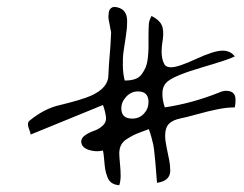

<svg xmlns="http://www.w3.org/2000/svg" viewBox="-20 -629 719 565"><path d="M331 -84Q317 -85 308.5 -91Q300 -97 295.5 -109.5Q291 -122 289.5 -131.5Q288 -141 286.5 -159.5Q285 -178 283 -186Q262 -181 241 -188Q220 -195 219 -212Q219 -223 230.5 -231Q242 -239 256.5 -244Q271 -249 282 -259Q293 -269 292 -283Q290 -301 283 -320L70 -233Q70 -237 67.5 -243.5Q65 -250 63.5 -255Q62 -260 62.5 -265.5Q63 -271 67 -274Q111 -310 157 -320Q219 -335 247 -347Q299 -370 299 -408Q299 -423 305 -495L307 -534Q306 -537 305 -543.5Q304 -550 303 -555Q302 -560 300.5 -567.5Q299 -575 299 -580Q299 -585 300 -591.5Q301 -598 303 -601Q305 -604 309 -606.5Q313 -609 319 -608.5Q325 -608 333 -605Q356 -595 354 -562Q354 -545 350 -520Q346 -495 343.5 -477Q341 -459 341.5 -435Q342 -411 347 -392Q364 -392 376.5 -396Q389 -400 396.5 -410Q404 -420 408.5 -430.5Q413 -441 415 -458.5Q417 -476 417 -488.5Q417 -501 417 -523Q417 -545 418 -557Q418 -568 426 -582Q448 -571 455.5 -556Q463 -541 459 -512Q450 -461 465 -438Q470 -431 484 -431Q504 -431 557 -455.5Q610 -480 635 -480Q658 -480 671 -463Q654 -454 575.5 -431Q497 -408 474 -390Q459 -378 458 -357Q457 -336 465 -313Q545 -325 623 -356Q641 -365 657.5 -360Q674 -355 673 -333Q673 -324 671 -313Q648 -313 620.5 -307.5Q593 -302 559 -292.5Q525 -283 513 -281Q488 -276 477 -264.5Q466 -253 466 -230Q466 -215 470.5 -194Q475 -173 478 -157.5Q481 -142 481 -127Q481 -112 471.5 -103Q462 -94 442 -91Q441 -102 439.5 -123Q438 -144 437 -153Q436 -162 434.5 -178Q433 -194 431 -203.5Q429 -213 425.5 -225.5Q422 -238 418 -249Q413 -247 396.5 -241Q380 -235 371.5 -230.5Q363 -226 352 -219Q341 -212 336 -201.5Q331 -191 331 -178Q331 -168 333 -148Q335 -128 335 -112Q335 -96 331 -84ZM417 -329Q417 -360 386 -360Q366 -360 351.5 -344.5Q337 -329 337 -310Q337 -280 369 -280Q390 -280 403.5 -294.5Q417 -309 417 -329Z"/></svg>

Font: Long Cang
Style: Regular
Weight: 400
Designer: ZhongQi
Foundry: ZhongQi
Version: Version 2.001